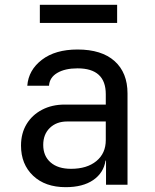

<svg xmlns="http://www.w3.org/2000/svg" viewBox="-20 -765 640 795"><path d="M252 10Q167 10 117 -37.5Q67 -85 67 -162Q67 -213 90 -251Q113 -289 154 -310.5Q195 -332 248 -332H418V-375Q418 -482 301 -482Q249 -482 217 -463Q185 -444 183 -410H93Q98 -475 153.5 -517.5Q209 -560 301 -560Q401 -560 454.5 -512Q508 -464 508 -378V0H419V-100H417Q409 -49 366 -19.5Q323 10 252 10ZM274 -66Q340 -66 379 -98Q418 -130 418 -185V-262H258Q214 -262 186.5 -235.5Q159 -209 159 -165Q159 -119 189.5 -92.5Q220 -66 274 -66ZM145 -670V-745H465V-670Z"/></svg>

Font: JetBrainsMonoNL NFM
Style: Regular
Weight: 400
Monospace: yes
Designer: Philipp Nurullin, Konstantin Bulenkov
Foundry: JetBrains
Version: Version 2.304; ttfautohint (v1.8.4.7-5d5b);Nerd Fonts 3.3.0